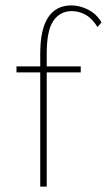

<svg xmlns="http://www.w3.org/2000/svg" viewBox="-20 -691 415 711"><path d="M129 0V-423H41V-445H129V-492Q129 -583 158.5 -627Q188 -671 244 -671Q275 -671 306 -655.5Q337 -640 356 -608L341 -591Q321 -623 296.5 -636.5Q272 -650 245 -650Q201 -649 177 -613Q153 -577 153 -492V-445H279V-423H153V0Z"/></svg>

Font: Inconsolata Condensed ExtraLight
Style: Regular
Weight: 200
Width: 3
Monospace: yes
Designer: Raph Levien, Cyreal, Brenton Simpson
Foundry: Raph Levien, Cyreal, Google
Version: Version 3.100; ttfautohint (v1.8.4.7-5d5b)